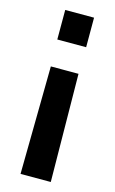

<svg xmlns="http://www.w3.org/2000/svg" viewBox="-111 -545 475 791"><g transform="rotate(15 126.5 -150.0)"><path d="M186 -260 191 200H62L68 -260ZM188 -500V-374H65V-500Z"/></g></svg>

Font: SUSE SemiBold
Style: Regular
Weight: 600
Designer: Rene Bieder
Foundry: SUSE
Version: Version 1.000